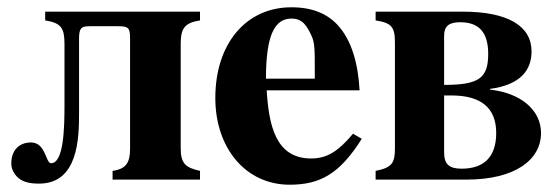

<svg xmlns="http://www.w3.org/2000/svg" viewBox="-20 -493 1522 527"><path d="M104 -461V-437C148 -430 157 -416 157 -372V-204C157 -141 155 -45 120 -45C105 -45 106 -102 65 -102C35 -102 11 -83 11 -44C11 -30 18 -15 31 -4C44 7 63 11 87 11C195 11 197 -114 197 -184V-387C197 -416 203 -421 226 -421H305C333 -421 337 -416 337 -387V-84C337 -47 326 -29 289 -24V0H529V-24C488 -33 476 -45 476 -87V-372C476 -415 486 -430 529 -437V-461Z M710 -277C710 -397 734 -442 780 -442C809 -442 821 -425 835 -395C844 -376 844 -355 844 -303V-277ZM949 -126C908 -77 877 -58 834 -58C736 -58 718 -150 712 -245H967C963 -319 945 -382 908 -423C879 -455 838 -473 780 -473C655 -473 571 -373 571 -224C571 -87 654 14 775 14C860 14 913 -17 973 -112Z M1199 -395C1199 -421 1212 -432 1243 -432C1294 -432 1320 -405 1320 -345C1320 -278 1294 -260 1199 -260ZM1199 -231H1219C1299 -231 1342 -198 1342 -128C1342 -60 1306 -30 1247 -30C1213 -30 1199 -42 1199 -75ZM1011 -461V-437C1055 -430 1064 -419 1064 -376V-87C1064 -45 1056 -33 1011 -24V0H1260C1395 0 1465 -55 1465 -128C1465 -191 1409 -238 1325 -247V-249C1408 -260 1439 -300 1439 -352C1439 -422 1373 -461 1251 -461Z"/></svg>

Font: XITS Math
Style: Bold
Weight: 700
Designer: MicroPress Inc., with final additions and corrections provided by Coen Hoffman, Elsevier (retired)
Version: Version 1.302